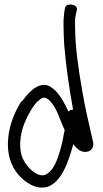

<svg xmlns="http://www.w3.org/2000/svg" viewBox="-20 -761 463 867"><path d="M310 -266C301 -266 294 -263 289 -257C271 -295 250 -338 218 -362C166 -406 112 -348 83 -308C79 -305 76 -301 73 -298C46 -254 23 -200 17 -137C10 -67 29 -12 63 28C92 61 141 97 193 83H194C259 60 288 -28 311 -110C323 -94 342 -73 368 -75C395 -77 406 -100 400 -121C383 -195 364 -275 350 -358C335 -448 319 -546 319 -644C318 -665 319 -682 322 -693L327 -716C335 -742 279 -750 274 -727L270 -705C268 -688 266 -667 267 -642C267 -619 268 -590 270 -558C278 -460 293 -359 310 -266ZM77 -61C64 -109 74 -163 90 -204C106 -242 129 -285 153 -306H154C167 -319 180 -325 194 -315C210 -304 229 -277 238 -255L257 -209C261 -198 266 -186 272 -174C261 -111 244 -40 218 -1C198 24 180 40 148 25C120 12 87 -25 77 -61Z"/></svg>

Font: Stray Cat
Style: BdCn
Weight: 700
Version: Version 1.0